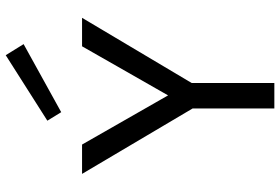

<svg xmlns="http://www.w3.org/2000/svg" viewBox="-170 -784 955 654"><g transform="rotate(-90 307.0 -457.5)"><path d="M332.2 -320.7 295.7 -224.9 41.2 -655H141.1ZM264 -302.9H350.7V0H264ZM285.8 -322 475.8 -655H572.8L319.7 -229.3ZM222.4 -773.2 445.5 -915 483.2 -854.1 251.4 -726Z"/></g></svg>

Font: Intel One Mono Light
Style: Regular
Weight: 300
Monospace: yes
Designer: Fred Shallcrass
Foundry: Frere-Jones Type LLC
Version: Version 1.004